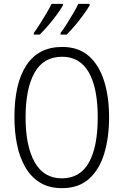

<svg xmlns="http://www.w3.org/2000/svg" viewBox="-20 -968 642 998"><path d="M547 -358Q547 -255 522.5 -172Q498 -89 444 -39.5Q390 10 302 10Q235 10 188 -19Q141 -48 111.5 -99Q82 -150 68.5 -216.5Q55 -283 55 -359Q55 -536 118 -630Q181 -724 303 -724Q388 -724 441.5 -677Q495 -630 521 -547.5Q547 -465 547 -358ZM113 -358Q113 -208 160.5 -124.5Q208 -41 301 -41Q396 -41 442 -123Q488 -205 488 -358Q488 -511 441.5 -592Q395 -673 303 -673Q206 -673 159.5 -590Q113 -507 113 -358ZM446 -940Q435 -921 414.5 -892.5Q394 -864 370 -835.5Q346 -807 326 -788H295V-797Q311 -818 329 -846.5Q347 -875 363 -902.5Q379 -930 387 -948H446ZM307 -940Q296 -920 275.5 -892Q255 -864 231 -836Q207 -808 186 -788H156V-797Q172 -819 190 -847.5Q208 -876 223.5 -902.5Q239 -929 248 -948H307Z"/></svg>

Font: Noto Sans Lao Condensed Light
Style: Regular
Weight: 300
Width: 3
Designer: Monotype Design Team
Foundry: Monotype Imaging Inc.
Version: Version 2.003; ttfautohint (v1.8.4.7-5d5b)